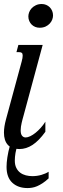

<svg xmlns="http://www.w3.org/2000/svg" viewBox="-25 -747 322 976"><path d="M85 -433.6Q87.9 -443.8 89.1 -451.4Q90.3 -459 90.3 -464.4Q90.3 -474.6 85.7 -478.3Q81.1 -481.9 72.3 -481.9H58.6L68.4 -518.6H191.9L94.2 -157.2Q92.3 -150.4 89.8 -141.4Q87.4 -132.3 85.2 -122.8Q83 -113.3 81.5 -103.3Q80.1 -93.3 80.1 -84.5Q80.1 -65.4 87.2 -56.9Q94.2 -48.3 105.5 -48.3Q115.7 -48.3 128.9 -54.7Q142.1 -61 155.5 -71.8Q168.9 -82.5 182.1 -97.2Q195.3 -111.8 205.6 -128.4V-77.1Q172.9 -31.7 140.6 -10.5Q108.4 10.7 73.2 10.7Q33.7 10.7 14.4 -11Q-4.9 -32.7 -4.9 -72.8Q-4.9 -102.1 5.4 -140.1ZM176.3 -606Q164.6 -606 154.3 -610.1Q144 -614.3 136.2 -621.8Q128.4 -629.4 123.8 -640.1Q119.1 -650.9 119.1 -663.6Q119.1 -672.9 123 -684.1Q127 -695.3 135.5 -704.6Q144 -713.9 157 -720.2Q169.9 -726.6 187.5 -726.6Q199.2 -726.6 209.7 -722.2Q220.2 -717.8 227.8 -710.2Q235.4 -702.6 240 -691.9Q244.6 -681.2 244.6 -668.5Q244.6 -658.7 240.7 -647.9Q236.8 -637.2 228.3 -627.7Q219.7 -618.2 206.8 -612.1Q193.8 -606 176.3 -606ZM26.4 -10.7H64.5Q57.1 11.2 53.7 31Q50.3 50.8 50.3 69.3Q50.3 91.3 57.9 106.4Q65.4 121.6 77.9 130.9Q90.3 140.1 106.4 144.3Q122.6 148.4 139.6 148.4Q163.1 148.4 185.1 142.1Q207 135.7 222.2 126V159.7Q206.1 174.8 191.4 184.3Q176.8 193.8 163.6 199.5Q150.4 205.1 138.2 207Q126 209 115.2 209Q66.9 209 37.6 181.9Q8.3 154.8 8.3 101.1Q8.3 80.1 12.5 52.2Q16.6 24.4 26.4 -10.7Z"/></svg>

Font: Arian AMU Serif
Style: Italic
Weight: 400
Italic angle: -15°
Designer: Ruben Hakobyan (Tarumian)
Foundry: Ruben Hakobyan (Tarumian)
Version: Version 1.002